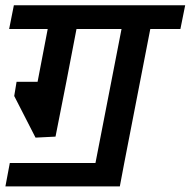

<svg xmlns="http://www.w3.org/2000/svg" viewBox="-50 -602 704 709"><path d="M408.8 0 392.5 86.2H-30L-13.8 0H302.5L398.8 -495H232.5L195 -300L155 -97.5L81.2 -93.8L2.5 -247.5L11.2 -300H88.8L126.2 -495H-16.2L1.2 -582.5H633.8L616.2 -495H505Z"/></svg>

Font: Cambay
Style: Bold Italic
Weight: 700
Italic angle: -11°
Designer: Pooja Saxena
Foundry: Pooja Saxena
Version: Version 1.006;PS 001.006;hotconv 1.0.70;makeotf.lib2.5.58329